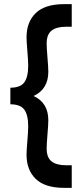

<svg xmlns="http://www.w3.org/2000/svg" viewBox="-20 -770 378 926"><path d="M326 -641H299Q252 -641 228.5 -622.2Q205 -603.5 205 -560Q205 -539.5 209 -491.8Q213 -444 213 -424Q213 -340 142 -307Q213 -274.5 213 -190Q213 -170 209 -122.2Q205 -74.5 205 -54Q205 -10.5 228.5 8.2Q252 27 299 27H326V136H289Q197 136 152.5 93Q108 50 108 -24Q108 -43 112 -90.5Q116 -138 116 -160Q116 -216 97 -241.5Q78 -267 30 -267V-347Q78 -347 97 -372.5Q116 -398 116 -454Q116 -476 112 -523.5Q108 -571 108 -590Q108 -664 152.5 -707Q197 -750 289 -750H326Z"/></svg>

Font: Cabin
Style: Bold
Weight: 700
Designer: Pablo Impallari
Foundry: Pablo Impallari. http://www.impallari.com Igino Marini. http://www.ikern.com
Version: Version 3.001;hotconv 1.0.109;makeotfexe 2.5.65596